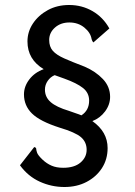

<svg xmlns="http://www.w3.org/2000/svg" viewBox="-20 -694 540 769"><path d="M238 55Q186 55 139 33.5Q92 12 60 -32L117 -105Q125 -103 125 -98Q125 -93 128.5 -82.5Q132 -72 151 -54Q167 -39 186.5 -30.5Q206 -22 233 -22Q278 -22 302.5 -43Q327 -64 327 -94Q327 -125 304.5 -144.5Q282 -164 218 -183Q140 -208 108 -239.5Q76 -271 76 -316Q76 -348 97.5 -376Q119 -404 155 -417Q90 -456 90 -528Q90 -567 112 -600Q134 -633 171.5 -653.5Q209 -674 257 -674Q308 -674 350.5 -649.5Q393 -625 418 -580L354 -524Q349 -529 347 -537Q343 -563 318 -583.5Q293 -604 258 -604Q223 -604 200 -583.5Q177 -563 177 -534Q177 -507 191.5 -490.5Q206 -474 237.5 -460Q269 -446 319 -427Q363 -408 392 -377.5Q421 -347 421 -306Q421 -275 401 -248Q381 -221 350 -209Q411 -166 411 -101Q411 -56 388.5 -21Q366 14 327 34.5Q288 55 238 55ZM306 -232Q337 -252 337 -291Q337 -322 312.5 -341.5Q288 -361 238 -379L199 -393Q182 -386 171 -370Q160 -354 160 -335Q160 -305 183 -285Q206 -265 256 -250Q272 -244 284.5 -240Q297 -236 306 -232Z"/></svg>

Font: Inconsolata Medium
Style: Regular
Weight: 500
Monospace: yes
Designer: Raph Levien, Cyreal, Brenton Simpson
Foundry: Raph Levien, Cyreal, Google
Version: Version 3.001; ttfautohint (v1.8.2.53-6de2)